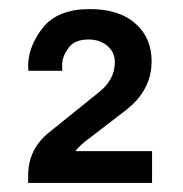

<svg xmlns="http://www.w3.org/2000/svg" viewBox="-20 -822 404 423"><path d="M178 -802Q242 -802 278 -770.5Q314 -739 314 -687Q314 -623 257 -579L175 -516Q158 -504 146 -489H315V-419H42V-435Q42 -494 89 -531L197 -618Q233 -646 233 -685Q233 -707 216.5 -721Q200 -735 175 -735Q144 -735 130.5 -716Q117 -697 117 -680V-666H43Q42 -670 42 -676Q42 -720 74.5 -761Q107 -802 178 -802Z"/></svg>

Font: Chivo
Style: Bold
Weight: 700
Designer: Hector Gatti
Foundry: Omnibus-Type
Version: Version 1.007;PS 001.007;hotconv 1.0.88;makeotf.lib2.5.64775